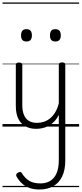

<svg xmlns="http://www.w3.org/2000/svg" viewBox="-20 -1016 655 1541"><path d="M270 18Q222 18 185 -1.5Q148 -21 127.5 -61.5Q107 -102 107 -166V-496Q107 -505 113 -509.5Q119 -514 132 -514Q146 -514 152.5 -509.5Q159 -505 159 -496V-171Q159 -127 171.5 -95.5Q184 -64 210 -47Q236 -30 277 -30Q306 -30 333 -39Q360 -48 383 -67Q406 -86 424 -116Q442 -146 452 -187V-496Q452 -506 458.5 -510.5Q465 -515 479 -515Q492 -515 498 -510.5Q504 -506 504 -496V271Q504 348 479 400Q454 452 407.5 478.5Q361 505 297 505Q252 505 217 492.5Q182 480 156.5 456.5Q131 433 114 403Q108 393 110.5 384Q113 375 126 369Q137 363 144.5 364.5Q152 366 157 376Q182 416 216 436Q250 456 304 456Q350 456 383 436Q416 416 434 374.5Q452 333 452 268V-95Q437 -63 415.5 -41Q394 -19 370 -6Q346 7 320.5 12.5Q295 18 270 18ZM192 -683Q170 -683 159.5 -695Q149 -707 149 -732Q149 -757 159.5 -769.5Q170 -782 192 -782Q214 -782 225 -769.5Q236 -757 236 -732Q236 -707 225 -695Q214 -683 192 -683ZM424 -683Q402 -683 391.5 -695Q381 -707 381 -732Q381 -757 391.5 -769.5Q402 -782 424 -782Q446 -782 457 -769.5Q468 -757 468 -732Q468 -707 457 -695Q446 -683 424 -683ZM0 476H615V486H0ZM0 -20H615V0H0ZM0 -505H615V-500H0ZM0 -996H615V-986H0Z"/></svg>

Font: Playwrite PL Guides
Style: Regular
Weight: 400
Designer: Veronika Burian, José Scaglione
Foundry: TypeTogether
Version: Version 1.003